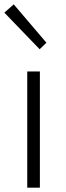

<svg xmlns="http://www.w3.org/2000/svg" viewBox="-25 -861 302 881"><path d="M100 0H158V-533H100ZM157 -635 188 -665 38 -841 -5 -803Z"/></svg>

Font: Noto Sans CJK JP Light
Style: Regular
Weight: 300
Designer: Ryoko NISHIZUKA (kana & ideographs); Paul D. Hunt (Latin, Greek & Cyrillic); Wenlong ZHANG (bopomofo); Sandoll Communica
Foundry: Adobe Systems Incorporated
Version: Version 1.004;PS 1.004;hotconv 1.0.82;makeotf.lib2.5.63406